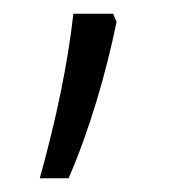

<svg xmlns="http://www.w3.org/2000/svg" viewBox="-20 -130 248 280"><path d="M150 -98 145 -110H87C79 -38 62 44 38 130H80C111 59 135 -25 150 -98Z"/></svg>

Font: Noto Sans Armenian Condensed Light
Style: Regular
Weight: 300
Width: 3
Designer: Monotype Design Team
Foundry: Monotype Imaging Inc.
Version: Version 2.008